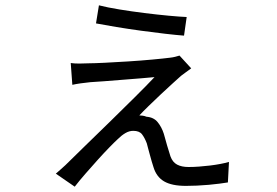

<svg xmlns="http://www.w3.org/2000/svg" viewBox="-20 -656 1040 722"><path d="M352 -636Q383 -628 429 -620.5Q475 -613 523 -607Q571 -601 614 -597Q657 -593 682 -592L672 -522Q645 -524 601.5 -529Q558 -534 510.5 -540.5Q463 -547 417.5 -554.5Q372 -562 341 -568ZM699 -399Q689 -392 678.5 -384Q668 -376 661 -371Q652 -363 630.5 -343.5Q609 -324 585 -301.5Q561 -279 538.5 -257Q516 -235 504 -222Q509 -222 516.5 -221Q524 -220 531 -217Q558 -215 573 -196.5Q588 -178 596 -153Q601 -134 608.5 -108.5Q616 -83 621 -68Q629 -46 646 -37Q663 -28 689 -28Q707 -28 728 -29.5Q749 -31 769.5 -33.5Q790 -36 808.5 -39.5Q827 -43 841 -47L837 30Q825 32 806 34.5Q787 37 765 39Q743 41 720.5 42Q698 43 679 43Q626 43 597 26Q568 9 557 -28Q554 -37 550.5 -49Q547 -61 543.5 -74Q540 -87 537 -98Q534 -109 532 -117Q524 -138 514 -151Q504 -164 481 -164Q466 -164 451.5 -155.5Q437 -147 423 -133Q412 -123 391.5 -102Q371 -81 348 -55.5Q325 -30 301.5 -3Q278 24 261 46L190 -3Q198 -10 206 -17Q214 -24 226 -35Q254 -63 299 -106.5Q344 -150 392 -197Q440 -244 485.5 -289Q531 -334 561 -366Q543 -364 510 -361.5Q477 -359 441 -356Q405 -353 371.5 -350.5Q338 -348 320 -347Q300 -345 282.5 -342.5Q265 -340 252 -337L246 -419Q259 -417 278 -417Q297 -417 316 -418Q333 -418 374 -420Q415 -422 462 -425Q509 -428 552.5 -432Q596 -436 619 -439Q629 -440 639 -442.5Q649 -445 655 -447Z"/></svg>

Font: SpoqaHanSansJP-Regular
Style: Regular
Weight: 400
Designer: [Source Han Sans]
Ryoko NISHIZUKA  (kana & ideographs); Paul D. Hunt (Latin, Greek & Cyrillic); Wenlong ZHANG  (bopomofo
Foundry: Spoqa (http://bi.spoqa.com)
Version: Version 1.002.20150607